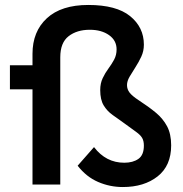

<svg xmlns="http://www.w3.org/2000/svg" viewBox="-20 -744 738 774"><path d="M475 10Q423 10 375.5 -10.5Q328 -31 293 -76L359 -151Q407 -88 481 -88Q516 -88 538 -103.5Q560 -119 560 -157Q560 -176 553 -188Q546 -200 528.5 -212.5Q511 -225 481 -247Q456 -265 434 -280.5Q412 -296 398 -319Q384 -342 384 -381Q384 -408 394 -429Q404 -450 417 -467.5Q430 -485 440 -503.5Q450 -522 450 -545Q450 -581 419.5 -602.5Q389 -624 342 -624Q290 -624 256.5 -598Q223 -572 223 -513V0H111V-384H20V-481H111V-527Q111 -617 169 -670.5Q227 -724 336 -724Q449 -724 504.5 -679Q560 -634 560 -564Q560 -538 549.5 -515.5Q539 -493 526 -473Q513 -453 502.5 -435Q492 -417 492 -401Q492 -384 502.5 -370.5Q513 -357 539 -340Q579 -314 608 -290Q637 -266 653.5 -235Q670 -204 670 -158Q670 -76 615.5 -33Q561 10 475 10Z"/></svg>

Font: Zen Kaku Gothic New
Style: Bold
Weight: 700
Designer: Yoshimichi Ohira
Foundry: Positype
Version: Version 1.002